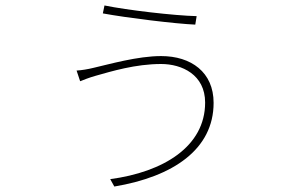

<svg xmlns="http://www.w3.org/2000/svg" viewBox="-20 -637 1040 702"><path d="M730 -262C730 -101 577 -8 383 18L398 45C613 9 761 -91 761 -261C761 -373 679 -432 569 -432C483 -432 379 -402 322 -389C302 -384 278 -380 260 -379L273 -340C286 -345 305 -353 330 -360C387 -376 475 -403 569 -403C645 -403 730 -364 730 -262ZM362 -617 356 -588C442 -572 622 -550 694 -547L699 -578C616 -580 445 -600 362 -617Z"/></svg>

Font: Noto Sans CJK HK Thin
Style: Regular
Weight: 100
Designer: Ryoko NISHIZUKA 西塚涼子 (kana, bopomofo & ideographs); Paul D. Hunt (Latin, Greek & Cyrillic); Sandoll Communications 산돌커뮤니
Foundry: Adobe
Version: Version 2.004;hotconv 1.0.118;makeotfexe 2.5.65603